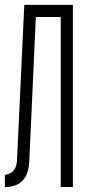

<svg xmlns="http://www.w3.org/2000/svg" viewBox="-44 -752 411 772"><path d="M53.7 -732.4 24.4 -108.9Q22.9 -55.7 -24.4 -48.8V0Q68.4 0 73.7 -101.6L100.1 -683.6H200.2V0H249V-732.4Z"/></svg>

Font: Daray
Style: Regular
Weight: 400
Designer: Maxim Raikov
Foundry: Maxim Raikov
Version: Version 1.00 May 24, 2021, initial release